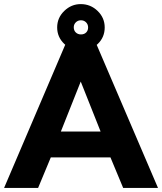

<svg xmlns="http://www.w3.org/2000/svg" viewBox="-27 -917 791 937"><path d="M512 -149 574 0H744L442 -705H294L-7 0H159L221 -149ZM367 -519 464 -275H270ZM484 -783Q484 -830 449.5 -863.5Q415 -897 367 -897Q321 -897 286.5 -863.5Q252 -830 252 -783Q252 -736 286.5 -703Q321 -670 367 -670Q416 -670 450 -702.5Q484 -735 484 -783ZM403 -783Q403 -768 393.5 -758.5Q384 -749 368 -749Q353 -749 343 -758.5Q333 -768 333 -784Q333 -798 343 -808Q353 -818 368 -818Q383 -818 393 -808Q403 -798 403 -783Z"/></svg>

Font: Geom
Style: Bold
Weight: 700
Version: Version 1.102